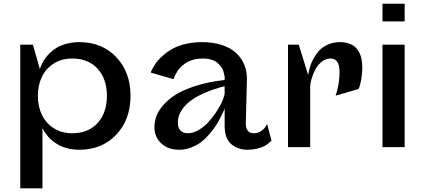

<svg xmlns="http://www.w3.org/2000/svg" viewBox="-20 -797 2302 1040"><path d="M89.8 -555.2H158.2L195.8 -422.9Q196.8 -425.8 198.5 -431.2Q200.2 -436.5 207.5 -451.7Q214.8 -466.8 224.4 -480.5Q233.9 -494.1 251.5 -511Q269 -527.8 290 -540Q311 -552.2 342.3 -560.5Q373.5 -568.8 409.2 -568.8Q533.2 -568.8 610.1 -487.3Q687 -405.8 687 -277.8Q687 -149.4 609.9 -67.6Q532.7 14.2 409.2 14.2Q377.9 14.2 350.1 7.6Q322.3 1 302.7 -9.3Q283.2 -19.5 266.8 -32.2Q250.5 -44.9 240.2 -57.6Q230 -70.3 222.9 -80.6Q215.8 -90.8 212.9 -97.7L210 -104V223.1H89.8ZM371.1 -480Q313 -480 270 -452.1Q227.1 -424.3 206.1 -378.9Q185.1 -333.5 185.1 -277.8Q185.1 -222.2 206.1 -176.8Q227.1 -131.3 270 -103.3Q313 -75.2 371.1 -75.2Q458.5 -75.2 508.8 -130.9Q559.1 -186.5 559.1 -277.8Q559.1 -369.1 508.8 -424.6Q458.5 -480 371.1 -480Z M1311.5 -132.8Q1310.1 -75.2 1355.5 -75.2Q1377 -75.2 1394.8 -87.6Q1412.6 -100.1 1419.4 -112.3L1426.8 -125L1450.7 -36.1Q1449.2 -34.2 1446 -30.8Q1442.9 -27.3 1431.6 -18.6Q1420.4 -9.8 1406.7 -3.2Q1393.1 3.4 1369.9 8.8Q1346.7 14.2 1320.8 14.2Q1268.1 14.2 1232.4 -16.6Q1196.8 -47.4 1196.8 -115.2V-210Q1195.3 -205.1 1191.9 -197Q1188.5 -189 1177 -165.8Q1165.5 -142.6 1152.3 -121.3Q1139.2 -100.1 1117.4 -74.2Q1095.7 -48.3 1072.3 -29.8Q1048.8 -11.2 1016.6 1.5Q984.4 14.2 950.7 14.2Q890.1 14.2 853.3 -20.5Q816.4 -55.2 816.4 -107.9Q816.4 -137.7 826.9 -167Q837.4 -196.3 864.7 -228Q892.1 -259.8 933.8 -285.6Q975.6 -311.5 1043.2 -332.8Q1110.8 -354 1196.8 -363.8Q1195.8 -364.3 1197 -370.4Q1198.2 -376.5 1195.8 -387Q1193.4 -397.5 1190.4 -409.7Q1187.5 -421.9 1178.5 -434.3Q1169.4 -446.8 1157.5 -457Q1145.5 -467.3 1124.8 -473.6Q1104 -480 1077.6 -480Q1051.3 -480 1028.3 -473.9Q1005.4 -467.8 989.7 -457.8Q974.1 -447.8 961.4 -435.8Q948.7 -423.8 941.4 -412.1Q934.1 -400.4 929 -390.4Q923.8 -380.4 922.4 -374L920.4 -368.2L796.4 -403.8Q797.4 -407.2 799.8 -413.1Q802.2 -418.9 812.3 -436.3Q822.3 -453.6 835.2 -469Q848.1 -484.4 871.1 -503.4Q894 -522.5 921.1 -536.4Q948.2 -550.3 988.3 -559.6Q1028.3 -568.8 1073.7 -568.8Q1134.3 -568.8 1181.9 -553.2Q1229.5 -537.6 1259 -510Q1288.6 -482.4 1303.5 -445.8Q1318.4 -409.2 1317.4 -366.2ZM943.4 -132.8Q943.4 -104.5 957.3 -89.8Q971.2 -75.2 996.6 -75.2Q1026.9 -75.2 1058.1 -94Q1089.4 -112.8 1113.5 -140.6Q1137.7 -168.5 1157.2 -199.2Q1176.8 -230 1187 -256.1Q1197.3 -282.2 1196.8 -294.9V-330.1Q1132.8 -314 1085 -292.2Q1037.1 -270.5 1011 -250.2Q984.9 -230 968.8 -206.8Q952.6 -183.6 948 -166.7Q943.4 -149.9 943.4 -132.8Z M1660.2 -329.1V0H1540V-555.2H1598.1L1649.4 -390.1Q1649.9 -394 1650.9 -400.4Q1651.9 -406.7 1656.7 -425.3Q1661.6 -443.8 1668.7 -460.7Q1675.8 -477.5 1689.5 -498.3Q1703.1 -519 1720.2 -533.7Q1737.3 -548.3 1763.7 -558.6Q1790 -568.8 1821.3 -568.8Q1854.5 -568.8 1878.7 -558.1Q1902.8 -547.4 1916.5 -528.1Q1930.2 -508.8 1936.3 -485.4Q1942.4 -461.9 1942.4 -433.1Q1942.4 -401.9 1937.5 -372.3Q1932.6 -342.8 1927.7 -329.1L1922.4 -314.9L1798.3 -278.8Q1819.3 -343.3 1819.3 -407.2Q1819.3 -480 1770 -480Q1743.2 -480 1720.7 -461.2Q1698.2 -442.4 1685.8 -416.3Q1673.3 -390.1 1666.7 -366.7Q1660.2 -343.3 1660.2 -329.1Z M2051.8 -681.2V-776.9H2171.9V-681.2ZM2051.8 0V-555.2H2171.9V0Z"/></svg>

Font: Sporting Grotesque
Style: Regular
Weight: 400
Designer: Lucas LE BIHAN
Foundry: Lucas LE BIHAN
Version: Version 2.001;PS 2.1;hotconv 1.0.88;makeotf.lib2.5.647800